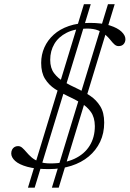

<svg xmlns="http://www.w3.org/2000/svg" viewBox="-20 -795 617 914"><path d="M227 98.5 494 -775H526L259.5 98.5ZM113 98.5 379.5 -775H412L145 98.5ZM220 -17Q287 -17 334.2 -39Q381.5 -61 406.5 -101Q431.5 -141 431.5 -195Q431 -236.5 412.5 -262.2Q394 -288 365 -305.2Q336 -322.5 303.2 -337.5Q270.5 -352.5 241.5 -371.5Q212.5 -390.5 194.2 -419.8Q176 -449 176 -495.5Q176 -534.5 191.2 -569Q206.5 -603.5 235.8 -630Q265 -656.5 308 -671.2Q351 -686 407.5 -686Q465 -686 502.5 -674Q540 -662 558.5 -644.2Q577 -626.5 577 -608.5Q577 -594.5 568.5 -585Q560 -575.5 544.5 -575.5Q533.5 -575.5 524.5 -583.8Q515.5 -592 505.5 -604.8Q495.5 -617.5 481.5 -629.8Q467.5 -642 446.8 -650.5Q426 -659 394.5 -659Q336.5 -659 297.5 -639.2Q258.5 -619.5 238.8 -586Q219 -552.5 219 -510Q219 -471 237.5 -446.5Q256 -422 285.2 -405.2Q314.5 -388.5 347.2 -373.5Q380 -358.5 409.2 -339Q438.5 -319.5 457.2 -289.2Q476 -259 476 -211.5Q476 -161 456.8 -120.2Q437.5 -79.5 402.5 -50.2Q367.5 -21 319 -5.5Q270.5 10 211.5 10Q149 10 109.8 -1Q70.5 -12 52 -29Q33.5 -46 33.5 -64.5Q33.5 -74.5 37.5 -82.5Q41.5 -90.5 48.8 -95Q56 -99.5 66 -99.5Q77 -99.5 86.2 -91.2Q95.5 -83 105.8 -70.8Q116 -58.5 130.2 -46Q144.5 -33.5 166.2 -25.2Q188 -17 220 -17Z"/></svg>

Font: Newsreader 16pt 16pt Light
Style: Italic
Weight: 300
Italic angle: -17°
Version: Version 1.003